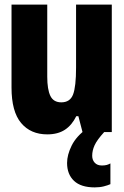

<svg xmlns="http://www.w3.org/2000/svg" viewBox="-20 -573 540 833"><path d="M185 10Q113 10 71.5 -39.5Q30 -89 30 -193V-553H185V-240Q185 -185 198.5 -157Q212 -129 246 -129Q284 -129 297 -163Q310 -197 310 -280V-553H465V0H338L320 -69H311Q292 -30 261.5 -10Q231 10 185 10ZM391 240Q331 240 301 211.5Q271 183 271 134Q271 99 291 58.5Q311 18 358 -16L432 0Q401 34 390.5 57Q380 80 380 103Q380 121 391 133Q402 145 422 145Q435 145 443.5 142.5Q452 140 459 136V226Q448 231 430.5 235.5Q413 240 391 240Z"/></svg>

Font: Noto Sans Mono ExtraCondensed Black
Style: Regular
Weight: 900
Width: 2
Designer: Monotype Design Team
Foundry: Monotype Imaging Inc.
Version: Version 2.014